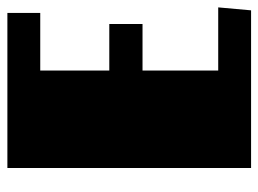

<svg xmlns="http://www.w3.org/2000/svg" viewBox="-110 -590 700 520"><g transform="rotate(-90 240.0 -330.0)"><path d="M465 -660V-571H309V-384H435V-294H309V-89H480L472 0H45V-660Z"/></g></svg>

Font: Sansita Black
Style: Regular
Weight: 900
Designer: Pablo Cosgaya
Foundry: Omnibus-Type
Version: Version 1.006; ttfautohint (v1.5)